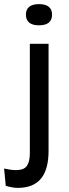

<svg xmlns="http://www.w3.org/2000/svg" viewBox="-57 -730 334 933"><path d="M30 183Q18 183 2.5 180.5Q-13 178 -29 173L-37 89Q28 104 58 89.5Q88 75 88 13V-517H179V3Q179 47 170 81Q161 115 142.5 137.5Q124 160 96 171.5Q68 183 30 183ZM132 -607Q101 -607 85 -620Q69 -633 69 -659Q69 -684 85 -697Q101 -710 132 -710Q164 -710 180 -697Q196 -684 196 -659Q196 -633 180 -620Q164 -607 132 -607Z"/></svg>

Font: Bricolage Grotesque 16pt
Style: Regular
Weight: 400
Version: Version 1.001;gftools[0.9.33.dev8+g029e19f]